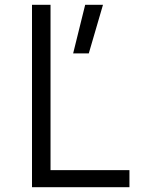

<svg xmlns="http://www.w3.org/2000/svg" viewBox="-20 -778 598 798"><path d="M113 0ZM518 -71V0H113V-758H190V-71ZM334 -758H408L349 -556H284Z"/></svg>

Font: Biryani Light
Style: Regular
Weight: 300
Designer: Dan Reynolds and Mathieu Réguer
Foundry: Dan Reynolds and Mathieu Réguer
Version: Version 1.004; ttfautohint (v1.1) -l 5 -r 5 -G 72 -x 0 -D la